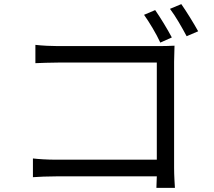

<svg xmlns="http://www.w3.org/2000/svg" viewBox="-20 -874 1040 933"><path d="M734 -825 680 -802C705 -767 740 -709 759 -667L815 -692C795 -730 758 -791 734 -825ZM861 -854 806 -831C833 -796 865 -739 887 -698L943 -722C922 -760 885 -820 861 -854ZM140 -104V-13C167 -15 212 -17 253 -17H742L740 39H830C829 23 826 -22 826 -58V-574C826 -598 828 -629 828 -652C809 -651 779 -650 754 -650H262C230 -650 186 -652 152 -656V-567C176 -568 225 -570 263 -570H742V-98H251C209 -98 165 -101 140 -104Z"/></svg>

Font: Noto Sans CJK SC
Style: Regular
Weight: 400
Designer: Ryoko NISHIZUKA 西塚涼子 (kana, bopomofo & ideographs); Paul D. Hunt (Latin, Greek & Cyrillic); Sandoll Communications 산돌커뮤니
Foundry: Adobe
Version: Version 2.004;hotconv 1.0.118;makeotfexe 2.5.65603